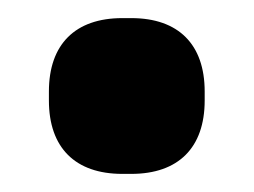

<svg xmlns="http://www.w3.org/2000/svg" viewBox="-20 -456 280 212"><path d="M34 -355V-345C34 -293 63 -264 115 -264H125C177 -264 206 -293 206 -345V-355C206 -407 177 -436 125 -436H115C63 -436 34 -407 34 -355Z"/></svg>

Font: LT Superior Serif ExtraBold
Style: Regular
Weight: 800
Designer: Daniel Lyons
Foundry: LyonsType
Version: Version 2.120;FEAKit 1.0